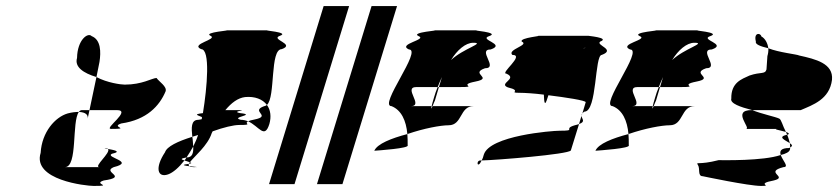

<svg xmlns="http://www.w3.org/2000/svg" viewBox="-20 -795 2763 633"><path d="M114 -291C86 -201 264 -182 289 -182C358 -182 284 -188 322 -200C406 -212 314 -227 355 -244C428 -262 324 -276 349 -288C385 -296 351 -301 336 -304C347 -292 286 -244 308 -244H194C237 -244 216 -394 240 -426C230 -426 218 -425 203 -421C162 -409 118 -360 114 -291ZM234 -604C225 -574 255 -554 298 -541L308 -591C313 -623 313 -664 282 -676C270 -689 235 -664 234 -604ZM240 -426C263 -425 271 -416 269 -404L275 -432H251C246 -432 243 -430 240 -426ZM298 -541 275 -432H365C416 -432 321 -370 346 -370C415 -370 342 -376 380 -388C464 -400 506 -446 526 -494C531 -510 505 -525 496 -538C480 -537 449 -516 391 -516C379 -516 333 -522 298 -541ZM336 -304C335 -306 331 -307 327 -307C321 -307 328 -306 336 -304Z M524 -293C490 -242 499 -208 534 -220C551 -226 570 -243 588 -266C578 -269 572 -272 595 -276C602 -287 610 -299 617 -312C616 -322 616 -333 614 -344C566 -329 530 -312 524 -293ZM643 -633C674 -633 663 -507 649 -422C613 -418 636 -414 646 -409C645 -407 646 -404 645 -402C643 -401 638 -401 634 -400C609 -400 611 -373 614 -344C621 -346 626 -348 633 -350C629 -337 623 -324 617 -312C618 -292 615 -276 596 -276H595C593 -272 591 -269 588 -266C593 -264 602 -262 606 -260C621 -280 665 -315 678 -356L681 -362C717 -375 750 -383 769 -383C817 -383 782 -387 798 -395C791 -398 782 -400 774 -400C737 -409 828 -416 772 -422C735 -429 813 -432 757 -432H723C743 -456 764 -472 788 -475C820 -478 846 -468 860 -449C889 -475 869 -633 909 -633C956 -650 869 -665 903 -677C938 -689 840 -695 864 -695H724C749 -695 648 -689 674 -677C700 -665 605 -650 643 -633ZM598 -254C575 -251 589 -249 604 -247C602 -249 601 -252 603 -255C602 -255 600 -254 598 -254ZM603 -255C614 -257 611 -258 606 -260C604 -258 604 -257 603 -255ZM604 -247C606 -245 610 -244 618 -244C641 -244 621 -245 604 -247ZM798 -395C834 -379 852 -335 868 -386C875 -410 872 -433 860 -449C857 -447 854 -445 851 -445C803 -428 878 -413 819 -401C808 -399 802 -397 798 -395Z M867 -188H951L1131 -775H1047Z M1025 -188H1109L1289 -775H1205Z M1214 -298C1228 -299 1331 -306 1324 -316C1324 -329 1324 -341 1323 -353C1270 -339 1224 -321 1214 -298ZM1271 -445C1303 -432 1319 -398 1323 -353C1378 -372 1433 -382 1459 -382C1505 -382 1495 -445 1541 -445H1406C1403 -437 1400 -433 1403 -445H1334C1379 -445 1307 -508 1353 -508H1423C1427 -519 1432 -530 1437 -541L1427 -508H1497C1560 -508 1486 -514 1547 -526C1609 -538 1527 -552 1579 -570C1625 -570 1552 -632 1598 -632C1650 -650 1556 -664 1593 -676C1631 -689 1526 -695 1554 -695H1410C1438 -695 1331 -689 1360 -676C1390 -664 1289 -650 1328 -632C1374 -632 1226 -445 1271 -445ZM1411 -474C1407 -460 1404 -451 1403 -445H1406C1409 -453 1414 -464 1414 -464L1427 -508H1423C1418 -496 1414 -485 1411 -474ZM1467 -597C1487 -630 1515 -654 1540 -654C1582 -654 1507 -635 1467 -597Z M1650 -552C1688 -535 1622 -520 1654 -507C1705 -495 1652 -489 1694 -489C1709 -489 1742 -487 1773 -483C1774 -457 1776 -442 1785 -472L1788 -481C1844 -474 1911 -464 1911 -458L1900 -421C1902 -423 1903 -425 1907 -427C1949 -427 1940 -614 1964 -614C2012 -632 1942 -646 1959 -658C1993 -671 1913 -677 1921 -677H1751C1776 -677 1692 -671 1700 -658C1727 -646 1651 -632 1669 -614C1712 -614 1626 -552 1650 -552ZM1564 -266C1548 -266 1554 -236 1568 -266ZM1568 -266C1615 -267 1854 -286 1862 -299L1889 -386C1886 -385 1880 -383 1875 -382C1834 -370 1884 -364 1825 -364C1800 -364 1594 -348 1575 -285C1573 -277 1571 -271 1568 -266ZM1902 -636C1904 -637 1907 -637 1909 -637C1915 -637 1911 -637 1902 -636ZM1889 -386C1912 -394 1898 -403 1897 -413ZM1897 -413 1900 -421C1898 -418 1897 -416 1897 -413Z M1943 -298C1957 -299 2060 -306 2053 -316C2053 -329 2053 -341 2052 -353C1999 -339 1953 -321 1943 -298ZM2000 -445C2032 -432 2048 -398 2052 -353C2107 -372 2162 -382 2188 -382C2234 -382 2224 -445 2270 -445H2135C2132 -437 2129 -433 2132 -445H2063C2108 -445 2036 -508 2082 -508H2152C2156 -519 2161 -530 2166 -541L2156 -508H2226C2289 -508 2215 -514 2276 -526C2338 -538 2256 -552 2308 -570C2354 -570 2281 -632 2327 -632C2379 -650 2285 -664 2322 -676C2360 -689 2255 -695 2283 -695H2139C2167 -695 2060 -689 2089 -676C2119 -664 2018 -650 2057 -632C2103 -632 1955 -445 2000 -445ZM2140 -474C2136 -460 2133 -451 2132 -445H2135C2138 -453 2143 -464 2143 -464L2156 -508H2152C2147 -496 2143 -485 2140 -474ZM2196 -597C2216 -630 2244 -654 2269 -654C2311 -654 2236 -635 2196 -597Z M2281 -251C2289 -239 2279 -214 2297 -214C2297 -214 2448 -182 2489 -182C2532 -182 2467 -188 2531 -200C2581 -212 2497 -227 2563 -244C2583 -244 2560 -266 2554 -284C2496 -264 2364 -267 2349 -267C2283 -250 2273 -263 2281 -251ZM2391 -470C2386 -454 2421 -442 2460 -432H2620C2659 -449 2715 -467 2723 -532C2728 -586 2669 -600 2615 -612C2608 -616 2547 -622 2513 -636C2514 -626 2512 -617 2510 -610L2507 -566C2502 -549 2489 -559 2451 -546C2425 -534 2390 -523 2391 -470ZM2472 -658C2469 -649 2487 -642 2513 -636C2511 -652 2503 -668 2490 -675C2488 -687 2464 -689 2472 -658ZM2439 -370H2546C2524 -370 2550 -366 2571 -360C2560 -381 2556 -401 2549 -404C2537 -410 2492 -419 2460 -432H2458C2390 -432 2459 -370 2439 -370ZM2571 -360C2572 -357 2574 -354 2575 -351H2577C2584 -354 2580 -357 2571 -360ZM2554 -284C2571 -288 2582 -294 2584 -301C2585 -303 2585 -306 2585 -309C2584 -308 2583 -308 2582 -307C2553 -307 2550 -296 2554 -284ZM2575 -351C2541 -343 2569 -333 2584 -323C2582 -331 2579 -342 2575 -351ZM2584 -323C2585 -318 2585 -313 2585 -309C2595 -314 2591 -318 2584 -323Z"/></svg>

Font: bitstorm
Style: sucnobl
Weight: 400
Version: Version 0.2